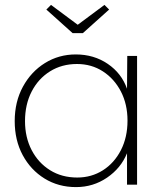

<svg xmlns="http://www.w3.org/2000/svg" viewBox="-20 -753 649 783"><path d="M290 10Q218 10 161.5 -25Q105 -60 72.5 -120.5Q40 -181 40 -259Q40 -338 73.5 -399.5Q107 -461 163.5 -496Q220 -531 289 -531Q363 -531 419.5 -492.5Q476 -454 498 -391L499 -525H539V0H498V-128Q473 -67 416.5 -28.5Q360 10 290 10ZM295 -29Q353 -29 399.5 -58.5Q446 -88 473 -140.5Q500 -193 500 -261Q500 -328 473 -380Q446 -432 399.5 -462Q353 -492 294 -492Q232 -492 184 -462Q136 -432 109 -379.5Q82 -327 82 -259Q82 -193 109 -141Q136 -89 184 -59Q232 -29 295 -29ZM276 -618 169 -714 188 -733 297 -652 406 -733 425 -714 318 -618Z"/></svg>

Font: Readex Pro Light
Style: Regular
Weight: 300
Designer: Bonnie Shaver-Troup, Thomas Jockin
Foundry: Lexend
Version: Version 1.200; ttfautohint (v1.8.3)